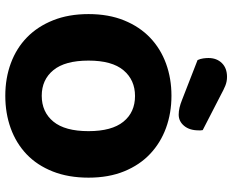

<svg xmlns="http://www.w3.org/2000/svg" viewBox="-98 -782 898 743"><g transform="rotate(90 351.5 -411.0)"><path d="M35 -304Q35 -382 59.5 -442Q84 -502 126.5 -542.5Q169 -583 226.5 -604Q284 -625 351 -625Q418 -625 475.5 -604Q533 -583 576 -542.5Q619 -502 643.5 -442Q668 -382 668 -304Q668 -226 644 -165.5Q620 -105 577.5 -64.5Q535 -24 477 -3Q419 18 351 18Q283 18 225 -3.5Q167 -25 125 -66Q83 -107 59 -167Q35 -227 35 -304ZM215 -304Q215 -213 252 -168Q289 -123 351 -123Q414 -123 451 -168Q488 -213 488 -304Q488 -394 451.5 -439Q415 -484 352 -484Q290 -484 252.5 -439.5Q215 -395 215 -304ZM213 -726Q208 -737 206.5 -748Q205 -759 205 -768Q205 -800 224.5 -820Q244 -840 278 -840Q296 -840 312 -833.5Q328 -827 348 -816L484 -746Q485 -742 485 -738Q485 -734 485 -730Q485 -695 467.5 -674Q450 -653 424 -653Q399 -653 367 -666Z"/></g></svg>

Font: Baloo
Style: Regular
Weight: 400
Designer: Sarang Kulkarni and Ek Type
Foundry: Ek Type
Version: Version 1.100;PS 1.000;hotconv 1.0.88;makeotf.lib2.5.647800;